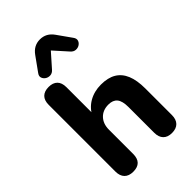

<svg xmlns="http://www.w3.org/2000/svg" viewBox="-282 -1052 1158 1158"><g transform="rotate(-45 297.5 -472.5)"><path d="M134 9Q97 9 77.5 -11Q58 -31 58 -68V-637Q58 -675 77.5 -694.5Q97 -714 134 -714Q170 -714 189.5 -694.5Q209 -675 209 -637V-399H195Q218 -448 263.5 -474.5Q309 -501 367 -501Q426 -501 464 -478.5Q502 -456 521 -410.5Q540 -365 540 -295V-68Q540 -31 520.5 -11Q501 9 464 9Q428 9 408.5 -11Q389 -31 389 -68V-288Q389 -339 370.5 -361.5Q352 -384 314 -384Q266 -384 237.5 -354Q209 -324 209 -274V-68Q209 9 134 9ZM222 -773Q208 -757 190.5 -756Q173 -755 159.5 -764Q146 -773 141.5 -787.5Q137 -802 149 -818L213 -907Q230 -931 251.5 -942.5Q273 -954 299 -954Q326 -954 347.5 -942.5Q369 -931 386 -907L449 -818Q461 -802 457 -787.5Q453 -773 439.5 -764Q426 -755 408.5 -756Q391 -757 377 -773L299 -860Z"/></g></svg>

Font: Nunito ExtraLight ExtraBold
Style: Regular
Weight: 800
Version: Version 3.602